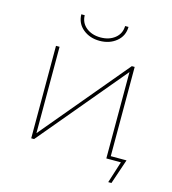

<svg xmlns="http://www.w3.org/2000/svg" viewBox="-121 -816 931 1037"><g transform="rotate(15 344.5 -298.0)"><path d="M117 -517H137V-34L541 -517H557V0H537V-483L133 0H117ZM205 -717H224Q225 -674 257 -648.5Q289 -623 337 -623Q385 -623 417 -648.5Q449 -674 450 -717H469Q468 -666 430 -635Q392 -604 337 -604Q282 -604 244 -635Q206 -666 205 -717ZM621 -8 633 0H537V-18H645L598 121H580Z"/></g></svg>

Font: iiserrat Thin
Style: Regular
Weight: 100
Designer: Akira Ohta
Foundry: Akira Ohta
Version: Version 1.200;Glyphs 3.3.1 (3343)